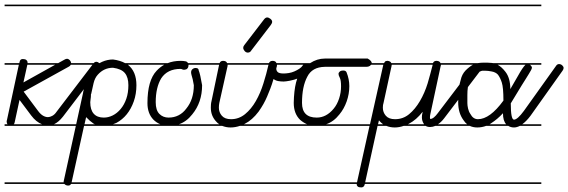

<svg xmlns="http://www.w3.org/2000/svg" viewBox="-20 -562 2474 836"><path d="M317 -280H288Q286 -275 280 -272L83 -163L145 -80Q156 -65 167 -58.5Q178 -52 189 -52Q197 -52 207.5 -57.5Q218 -63 226 -75L387 -286Q392 -293 400 -293Q405 -293 412 -287.5Q419 -282 419 -275Q419 -269 414 -264L254 -54Q235 -30 215 -21H317V-14H0V-21H13Q9 -25 9 -33Q9 -37 10 -38L62 -280H0V-287H64L65 -291Q67 -305 79 -305Q90 -305 95 -300.5Q100 -296 100 -291V-287H233L262 -303Q267 -306 272 -306Q278 -306 284 -300Q289 -294 290 -287H317ZM116 -59 65 -127 44 -30Q43 -24 40 -21H163Q137 -31 116 -59ZM82 -203 220 -280H99ZM317 -535H0V-542H317ZM317 239H0V232H317Z M622 -280H537Q574 -251 574 -191Q574 -153 562.5 -120.5Q551 -88 532 -64.5Q513 -41 487 -27Q480 -24 472 -21H622V-14H439H432H346L292 231Q289 246 278 246Q268 246 262.5 241Q257 236 257 229Q257 226 258 224L342 -159V-161Q349 -191 358 -219.5Q367 -248 385 -266Q393 -274 402 -280H316V-287H413L425 -293Q448 -303 472 -303Q503 -299 525 -287H622ZM377 -153 376 -152V-150Q376 -139 374.5 -130.5Q373 -122 373 -117Q373 -84 388 -67Q403 -50 432 -50Q452 -50 471 -59.5Q490 -69 505.5 -87.5Q521 -106 530 -132Q539 -158 539 -191Q539 -225 524 -243.5Q509 -262 472 -267Q433 -267 406 -237Q393 -223 387.5 -200Q382 -177 377 -153ZM622 -535H316V-542H622ZM622 239H316V232H622ZM387 -24Q371 -35 355 -52L348 -21H393Q390 -22 387 -24Z M884 -280H801Q801 -270 796.5 -264.5Q792 -259 785 -259Q783 -258 782 -258Q779 -258 776 -259Q770 -262 766 -262Q709 -262 682 -221Q658 -181 658 -117Q658 -82 674 -66Q690 -50 714 -50Q738 -50 757.5 -60Q777 -70 791 -89Q824 -129 824 -191L819 -217Q816 -228 814 -235Q812 -242 812 -248Q812 -254 816 -259Q823 -266 831 -266Q845 -266 845 -256Q852 -239 860 -191Q860 -116 817 -64Q792 -32 759 -21H884V-14H724H718H711H622V-21H678Q661 -28 648 -41Q622 -68 622 -113Q622 -212 662 -254Q677 -270 695 -280H622V-287H710Q735 -297 766 -297H767Q779 -297 788 -295H790Q796 -292 799 -287H884ZM884 -535H622V-542H884ZM884 239H622V232H884Z M1248 -280H1186Q1186 -273 1184.5 -269.5Q1183 -266 1183 -263Q1183 -254 1189.5 -248Q1196 -242 1215 -242Q1225 -242 1237.5 -244Q1250 -246 1261.5 -251Q1273 -256 1283 -262.5Q1293 -269 1298 -277Q1304 -285 1311 -285Q1317 -285 1323.5 -279Q1330 -273 1330 -267Q1330 -253 1315.5 -241.5Q1301 -230 1281 -222Q1261 -214 1242 -210.5Q1223 -207 1215 -207Q1203 -207 1191.5 -209Q1180 -211 1171 -218Q1164 -194 1157 -176Q1150 -158 1143 -141.5Q1136 -125 1127 -109Q1118 -93 1106 -76Q1078 -39 1046 -23Q1044 -22 1042 -21H1248V-14H1025Q1004 -7 984 -7Q966 -7 950 -13L947 -14H884V-21H935Q928 -25 923 -31Q911 -43 904.5 -58.5Q898 -74 898 -93Q898 -100 898.5 -107Q899 -114 901 -122L934 -280H884V-287H936Q940 -297 951 -297Q961 -297 966 -292Q968 -289 969 -287H1151Q1155 -297 1167 -297Q1176 -297 1181 -292Q1183 -289 1184 -287H1248ZM971 -275 935 -114Q933 -104 933 -93Q933 -73 946 -58Q959 -43 986 -43Q1020 -43 1047 -65Q1074 -87 1094 -122Q1114 -157 1127 -199Q1140 -240 1149 -280H971ZM1074 -342Q1069 -333 1059 -333Q1051 -333 1045 -340Q1039 -347 1039 -354Q1039 -360 1044 -366L1130 -478Q1133 -482 1136.5 -484Q1140 -486 1143 -486Q1150 -486 1157.5 -480Q1165 -474 1165 -467Q1165 -461 1159 -453ZM1248 -535H884V-542H1248ZM1248 239H884V232H1248Z M1583 -14H1365H1359H1248V-21H1317Q1301 -28 1287 -40Q1259 -67 1259 -114Q1261 -220 1295 -256Q1307 -270 1320 -280H1248V-287H1330Q1361 -307 1394 -307H1581Q1599 -297 1599 -286Q1593 -271 1575 -271H1394Q1339 -270 1318 -228Q1295 -185 1295 -114Q1295 -50 1359 -50Q1401 -50 1433 -89Q1448 -107 1456.5 -133Q1465 -159 1465 -186Q1465 -213 1459.5 -223.5Q1454 -234 1454 -240Q1454 -246 1459.5 -250.5Q1465 -255 1474 -255Q1486 -255 1489 -247Q1501 -217 1501 -187Q1501 -153 1489.5 -120.5Q1478 -88 1458 -64Q1433 -32 1400 -21H1583ZM1583 -535H1248V-542H1583ZM1583 239H1248V232H1583Z M1977 -14H1876Q1864 -9 1853 -9Q1841 -9 1833 -14H1738Q1718 -7 1699 -7Q1679 -7 1662 -14H1624L1568 241Q1565 254 1553 254Q1542 254 1537.5 250Q1533 246 1533 240Q1533 234 1534 234L1589 -14H1583V-21H1591L1649 -280H1583V-287H1652Q1654 -290 1656 -293Q1659 -297 1666 -297H1669Q1681 -295 1684 -287H1865Q1869 -297 1880 -297Q1890 -297 1895 -292Q1897 -290 1898 -287H1977V-280H1900V-279Q1900 -278 1899 -275Q1898 -272 1898 -271L1854 -66Q1852 -57 1852 -51Q1852 -48 1853 -44Q1861 -44 1869.5 -51Q1878 -58 1886 -69L2044 -277Q2051 -285 2058 -285Q2065 -285 2071 -279Q2077 -273 2077 -266Q2077 -260 2073 -256L1914 -47Q1901 -30 1887 -21H1977ZM1685 -277Q1685 -276 1685 -275L1650 -114Q1647 -106 1647 -93Q1647 -73 1660 -58Q1673 -43 1700 -43Q1735 -43 1761.5 -65Q1788 -87 1808.5 -122Q1829 -157 1842 -199Q1854 -240 1864 -280H1686Q1686 -279 1685 -277ZM1977 239H1583V232H1977ZM1977 -535H1583V-542H1977ZM1826 -22Q1817 -35 1817 -51Q1817 -55 1817.5 -60.5Q1818 -66 1820 -73V-75Q1793 -40 1760 -23Q1758 -22 1756 -21H1826ZM1630 -38 1626 -21H1648Q1638 -28 1630 -38Z M2337 -14H2244Q2230 -7 2218 -7Q2204 -7 2193 -14H2097Q2078 -7 2058 -7Q2040 -7 2025 -14H1977V-21H2014Q2005 -28 1998 -39Q1975 -70 1975 -117Q1975 -181 1986 -214Q1991 -238 2007 -255Q2024 -272 2039 -280H1977V-287H2058H2059Q2083 -291 2121 -288Q2124 -287 2128 -287H2337V-280H2287Q2289 -279 2290 -278Q2296 -272 2296 -267.5Q2296 -263 2292 -256Q2288 -249 2282 -239L2269 -218Q2262 -206 2252 -191L2204 -112Q2204 -41 2218 -41Q2233 -41 2261 -79L2401 -275Q2406 -283 2414 -283Q2422 -283 2428 -277.5Q2434 -272 2434 -266Q2434 -261 2430 -255L2290 -58Q2272 -34 2254 -21H2337ZM2061 -43Q2113 -43 2172 -124Q2172 -181 2165 -202.5Q2158 -224 2148 -237Q2138 -248 2120 -251Q2105 -254 2093 -254H2080Q2075 -254 2049 -240Q2015 -221 2015 -148V-113Q2015 -103 2018 -89.5Q2021 -76 2028 -66Q2040 -43 2061 -43ZM2181 -249Q2202 -222 2202 -174L2235 -231Q2256 -269 2268 -280H2147Q2165 -270 2181 -249ZM2337 239H1977V232H2337ZM2337 -535H1977V-542H2337ZM2170 -69Q2146 -43 2118 -25Q2115 -23 2112 -21H2185H2184Q2170 -36 2170 -69Z"/></svg>

Font: Gruenewald VA 1. Klasse
Style: Regular
Weight: 400
Designer: Peter Wiegel
Foundry: Peter Wiegel, nach dem Schriftentwurf von Dr. H. Gr¸newald
Version: Version 0.007